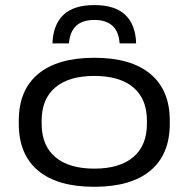

<svg xmlns="http://www.w3.org/2000/svg" viewBox="-20 -721 742 756"><path d="M351 14.5Q206 14.5 130 -49.2Q54 -113 54 -233.5V-246.5Q54 -366 130.2 -429.8Q206.5 -493.5 351.5 -493.5Q496 -493.5 572.2 -429.8Q648.5 -366 648.5 -246.5V-233.5Q648.5 -113 572.2 -49.2Q496 14.5 351 14.5ZM351.5 -57Q451 -57 504.8 -102.5Q558.5 -148 558.5 -233.5V-246.5Q558.5 -331.5 505 -376.8Q451.5 -422 351 -422Q251.5 -422 197.8 -376.8Q144 -331.5 144 -246.5V-233.5Q144 -148 197.8 -102.5Q251.5 -57 351.5 -57ZM351.5 -701Q433.5 -701 473.8 -662Q514 -623 516 -550H451Q448 -596.5 422.8 -619.5Q397.5 -642.5 351.5 -642.5Q304.5 -642.5 279.8 -619.2Q255 -596 251.5 -550H186.5Q189 -623 229.2 -662Q269.5 -701 351.5 -701Z"/></svg>

Font: Anek Latin Expanded
Style: Regular
Weight: 400
Width: 7
Designer: Yesha Goshar
Foundry: Ek Type
Version: Version 1.003